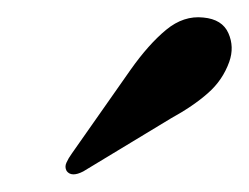

<svg xmlns="http://www.w3.org/2000/svg" viewBox="-20 -679 284 219"><path d="M129 -599.5Q149.5 -628.5 169.5 -645Q189.5 -661.5 212 -659Q233.5 -657 240.5 -641.2Q247.5 -625.5 241.5 -608.5Q234 -587.5 217.2 -572.8Q200.5 -558 175 -544L75 -483.5Q61.5 -476.5 56 -484Q53.5 -488.5 55.8 -493.5Q58 -498.5 62 -504Z"/></svg>

Font: Fraunces 144pt S050 SemiBold
Style: Italic
Weight: 600
Italic angle: -16°
Version: Version 1.000; ttfautohint (v1.8.3)